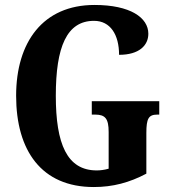

<svg xmlns="http://www.w3.org/2000/svg" viewBox="-20 -744 696 774"><path d="M358 10C435 10 502 -8 570 -44V-208C570 -266 579 -282 614 -282H622V-336H350V-282H364C404 -282 418 -266 418 -212V-64C401 -59 384 -57 370 -57C250 -57 205 -164 205 -358C205 -555 249 -660 359 -660C425 -660 460 -604 460 -523C541 -523 578 -561 578 -608C578 -673 505 -724 361 -724C153 -724 45 -574 45 -358C45 -137 147 10 358 10Z"/></svg>

Font: Noto Serif Tamil ExtraCondensed ExtraBold
Style: Regular
Weight: 800
Width: 2
Designer: Indian Type Foundry, Tom Grace, and the Monotype Design Team
Foundry: Monotype Imaging Inc.
Version: Version 2.004